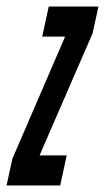

<svg xmlns="http://www.w3.org/2000/svg" viewBox="-54 -567 321 587"><path d="M-34 0H130L150 -92H67L229 -465L247 -547H95L75 -455H145L-16 -82Z"/></svg>

Font: League Gothic Condensed Italic
Style: Regular
Weight: 400
Width: 3
Designer: Tyler Finck
Foundry: The League of Moveable Type
Version: Version 1.001;PS 001.001;hotconv 1.0.56;makeotf.lib2.0.21325